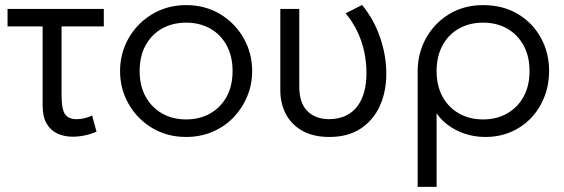

<svg xmlns="http://www.w3.org/2000/svg" viewBox="-20 -520 2203 750"><path d="M264.5 14Q230.5 14 203.8 1.5Q177 -11 161.8 -37.8Q146.5 -64.5 146.5 -108V-417H9.5V-485H385.5V-417H220.5V-146.5Q220.5 -93.5 234 -74Q247.5 -54.5 279 -54.5Q294.5 -54.5 309.2 -58Q324 -61.5 340 -68.5L357 -5.5Q335 4 311 9Q287 14 264.5 14Z M707 15Q633 15 574.5 -20Q516 -55 482.5 -113.8Q449 -172.5 449 -242.5Q449 -295 468.2 -341.5Q487.5 -388 522.5 -423.8Q557.5 -459.5 604.5 -479.8Q651.5 -500 707 -500Q781.5 -500 839.8 -465Q898 -430 931.5 -371.2Q965 -312.5 965 -242.5Q965 -190.5 945.8 -143.8Q926.5 -97 892 -61.2Q857.5 -25.5 810.2 -5.2Q763 15 707 15ZM707 -53.5Q760 -53.5 801 -76.8Q842 -100 865.2 -142.2Q888.5 -184.5 888.5 -242.5Q888.5 -300.5 865.2 -343Q842 -385.5 801 -408.5Q760 -431.5 707 -431.5Q654 -431.5 613 -408.5Q572 -385.5 548.8 -343Q525.5 -300.5 525.5 -242.5Q525.5 -184.5 549 -142.2Q572.5 -100 613.2 -76.8Q654 -53.5 707 -53.5Z M1267 15Q1202.5 15 1159.8 -9.8Q1117 -34.5 1096 -75.8Q1075 -117 1075 -166.5V-485H1149V-182Q1149 -117.5 1180.8 -86Q1212.5 -54.5 1266.5 -54.5Q1303.5 -55 1331 -68.2Q1358.5 -81.5 1376.2 -105.2Q1394 -129 1402.8 -161.8Q1411.5 -194.5 1411.5 -234Q1411.5 -277.5 1402.5 -319Q1393.5 -360.5 1375.2 -398.2Q1357 -436 1330 -468L1394.5 -500.5Q1441 -443.5 1465 -373Q1489 -302.5 1489 -232.5Q1489 -162 1463.8 -106.2Q1438.5 -50.5 1389 -17.8Q1339.5 15 1267 15Z M1611.5 210V-241Q1611.5 -312 1644.2 -371Q1677 -430 1734.8 -465Q1792.5 -500 1867 -500Q1945 -500 2003 -465.2Q2061 -430.5 2093 -372Q2125 -313.5 2125 -242.5Q2125 -189.5 2107 -142.8Q2089 -96 2055.8 -60.5Q2022.5 -25 1976.8 -5Q1931 15 1876.5 15Q1816.5 15 1765.2 -10.2Q1714 -35.5 1685.5 -77.5V210ZM1867 -53.5Q1920 -53.5 1961 -76.8Q2002 -100 2025.2 -142.2Q2048.5 -184.5 2048.5 -242.5Q2048.5 -300.5 2025 -343Q2001.5 -385.5 1960.8 -408.5Q1920 -431.5 1867 -431.5Q1814 -431.5 1773 -408.5Q1732 -385.5 1708.8 -343Q1685.5 -300.5 1685.5 -242.5Q1685.5 -184.5 1708.8 -142.2Q1732 -100 1773 -76.8Q1814 -53.5 1867 -53.5Z"/></svg>

Font: Geologica Roman ExtraLight
Style: Regular
Weight: 250
Designer: Sindre Bremnes, Frode Helland
Foundry: Monokrom Skriftforlag AS
Version: Version 1.010;gftools[0.9.28]